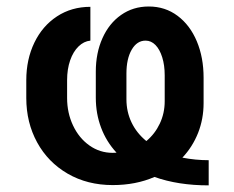

<svg xmlns="http://www.w3.org/2000/svg" viewBox="-20 -557 718 588"><path d="M453.1 -15.1Q396 9.8 325.2 9.8Q247.6 9.8 187.3 -25.1Q127 -60.1 93.8 -120.8Q60.5 -181.6 60.5 -256.8V-311.5Q60.5 -375 85.2 -426.3Q109.9 -477.5 154.5 -506.8Q199.2 -536.1 256.8 -536.1V-432.6Q236.8 -430.7 220.5 -414.8Q204.1 -398.9 194.8 -372.1Q185.5 -345.2 185.5 -311.5V-256.8Q185.5 -211.4 203.6 -172.9Q221.7 -134.3 253.7 -111.6Q285.6 -88.9 325.2 -88.9L336.9 -89.4Q305.7 -123 289.6 -166Q273.4 -209 273.4 -257.8V-337.9Q273.4 -394.5 293.7 -439.9Q314 -485.4 350.8 -511.2Q387.7 -537.1 435.5 -537.1Q485.8 -537.1 523.9 -508.5Q562 -480 582.8 -430.4Q603.5 -380.9 603.5 -319.3V-241.2Q603.5 -192.9 586.7 -150.1Q569.8 -107.4 538.6 -74.2Q578.6 -66.4 619.1 -66.4V10.7Q525.4 10.7 453.1 -15.1ZM428.2 -125Q454.6 -147 469.5 -178.7Q484.4 -210.4 484.4 -247.1V-326.2Q484.4 -357.4 476.8 -381.6Q469.2 -405.8 456.1 -419.2Q442.9 -432.6 425.8 -432.6Q399.4 -432.6 383.3 -404.8Q367.2 -377 367.2 -332V-252.9Q367.2 -214.8 382.8 -182.1Q398.4 -149.4 428.2 -125Z"/></svg>

Font: Pretendard GOV SemiBold
Style: Regular
Weight: 600
Designer: Base glyphs from Inter by Rasmus Andersson; Hangeul glyphs from Noto Sans CJK(Source Han Sans) by Jang Soo-young and Kan
Foundry: Kil Hyung-jin
Version: Version 1.309